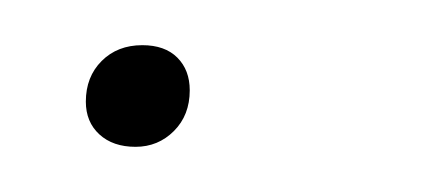

<svg xmlns="http://www.w3.org/2000/svg" viewBox="-20 -57 191 85"><path d="M18 -12Q18 -23 25 -30Q32 -37 43 -37Q53 -37 58.5 -31.5Q64 -26 64 -17Q64 -6 57 1Q50 8 40 8Q30 8 24 2.5Q18 -3 18 -12Z"/></svg>

Font: Fira Sans Extra Condensed Thin
Style: Italic
Weight: 250
Width: 3
Italic angle: -8°
Designer: Carrois Corporate & Edenspiekermann AG
Foundry: Carrois Corporate GbR & Edenspiekermann AG
Version: Version 4.203